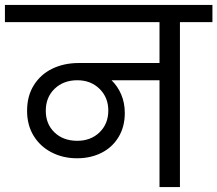

<svg xmlns="http://www.w3.org/2000/svg" viewBox="-47 -760 883 780"><path d="M816 -670H684V0H601V-434H406Q431 -410 445.5 -376Q460 -342 460 -301Q460 -245 434.5 -203Q409 -161 365 -139Q321 -117 266 -117Q209 -117 162.5 -141Q116 -165 89.5 -208.5Q63 -252 63 -310Q63 -370 90.5 -414Q118 -458 165.5 -481Q213 -504 273 -504H601V-670H-27V-740H816ZM267 -188Q322 -188 357.5 -222.5Q393 -257 393 -311Q393 -364 357.5 -399Q322 -434 267 -434Q211 -434 175 -399.5Q139 -365 139 -310Q139 -256 174.5 -222Q210 -188 267 -188Z"/></svg>

Font: DVN-Poppins
Style: Regular
Weight: 400
Designer: Ninad Kale (Devanagari), Jonny Pinhorn (Latin)
Foundry: Indian Type Foundry
Version: 4.004